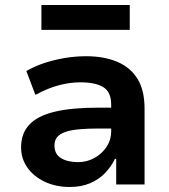

<svg xmlns="http://www.w3.org/2000/svg" viewBox="-20 -735 675 765"><path d="M258 10Q202 10 158 -11Q114 -32 89 -67.5Q64 -103 64 -148Q64 -203 96.5 -238Q129 -273 196.5 -289.5Q264 -306 369 -306H442V-223H377Q331 -223 297 -220Q263 -217 241 -209.5Q219 -202 208 -189Q197 -176 197 -155Q197 -121 223 -105Q249 -89 291 -89Q327 -89 357 -106Q387 -123 405 -150.5Q423 -178 423 -211V-318Q423 -368 392 -387.5Q361 -407 300 -407Q259 -407 215 -395.5Q171 -384 121 -357L85 -452Q120 -472 158.5 -484.5Q197 -497 239 -504Q281 -511 323 -511Q394 -511 446.5 -489Q499 -467 527.5 -421.5Q556 -376 556 -302V0H443V-102H438Q423 -71 398.5 -45.5Q374 -20 339 -5Q304 10 258 10ZM145 -616V-715H497V-616Z"/></svg>

Font: Nunito Sans 7pt
Style: Bold
Weight: 700
Designer: Vernon Adams
Foundry: Vernon Adams
Version: Version 3.101;gftools[0.9.27]